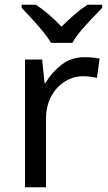

<svg xmlns="http://www.w3.org/2000/svg" viewBox="-20 -786 453 806"><path d="M335 -546Q350 -546 367.5 -544.5Q385 -543 398 -540L387 -459Q374 -462 358.5 -464Q343 -466 329 -466Q288 -466 252 -443.5Q216 -421 194.5 -380.5Q173 -340 173 -286V0H85V-536H157L167 -438H171Q197 -482 238 -514Q279 -546 335 -546ZM194 -606Q181 -629 159 -655.5Q137 -682 113 -708Q89 -734 71 -753V-766H131Q157 -749 185 -725Q213 -701 238 -674Q265 -701 293 -725Q321 -749 347 -766H409V-753Q390 -734 365.5 -708Q341 -682 318.5 -655.5Q296 -629 284 -606Z"/></svg>

Font: Noto Sans Syriac Eastern
Style: Regular
Weight: 400
Designer: Patrick Giasson and the Monotype Design Team
Foundry: Monotype Imaging Inc.
Version: Version 3.001; ttfautohint (v1.8.4.7-5d5b)